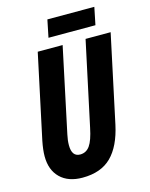

<svg xmlns="http://www.w3.org/2000/svg" viewBox="-129 -951 813 1043"><g transform="rotate(-15 277.5 -430.0)"><path d="M34 -155Q34 -191 44 -241L145 -714H285L184 -238Q177 -207 177 -179Q177 -115 224 -115Q258 -115 278.5 -144Q299 -173 313 -242L414 -714H555L450 -222Q425 -106 366.5 -48Q308 10 204 10Q124 10 79 -34Q34 -78 34 -155ZM241 -870H505L485 -772H221Z"/></g></svg>

Font: Noto Sans Display Ex Bold Cond
Style: Italic
Weight: 800
Width: 3
Italic angle: -12°
Designer: Monotype Design team
Foundry: Monotype Imaging Inc.
Version: Version 1.000